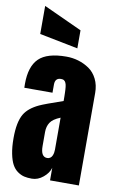

<svg xmlns="http://www.w3.org/2000/svg" viewBox="-108 -1074 707 1141"><g transform="rotate(10 245.0 -503.5)"><path d="M300.8 -800.8 68.8 -846.7V-1016.1L300.8 -909.7ZM20 -210Q20 -307.1 48.8 -356Q73.7 -397.9 135.3 -426.8Q166.5 -441.4 274.9 -478.5Q274.9 -479 274.9 -480Q274.9 -495.6 274.7 -505.4Q274.4 -515.1 274.2 -527.3Q273.9 -539.6 273.4 -546.9Q272.9 -554.2 272 -563Q271 -571.8 269.8 -576.4Q268.6 -581.1 266.4 -586.7Q264.2 -592.3 261.5 -595.2Q258.8 -598.1 255.4 -600.6Q252 -603 247.3 -604Q242.7 -605 237.3 -605Q201.2 -605 201.2 -564.9V-515.6H31.2Q30.8 -523.9 30.8 -539.6Q30.8 -644 80.3 -692.6Q129.9 -741.2 246.1 -741.2Q283.7 -741.2 318.8 -730.7Q354 -720.2 384.3 -699.5Q414.6 -678.7 432.9 -642.1Q451.2 -605.5 451.2 -558.1V0H277.3V-76.2Q268.6 -43.9 236.8 -17.6Q205.1 8.8 168.5 8.8Q142.1 8.8 122.1 4.2Q102.1 -0.5 82 -14.6Q62 -28.8 49.1 -52.5Q36.1 -76.2 28.1 -116Q20 -155.8 20 -210ZM198.2 -278.3Q198.2 -278.3 198.2 -192.9Q198.2 -127.9 237.3 -127.9Q248 -127.9 255.9 -133.8Q263.7 -139.6 267.6 -148.9Q271.5 -158.2 272.9 -167Q274.4 -175.8 274.4 -185.1V-377.9Q229.5 -359.9 213.9 -335.7Q198.2 -311.5 198.2 -278.3Z"/></g></svg>

Font: Anton
Style: Regular
Weight: 400
Foundry: vernon adams
Version: Version 1.000